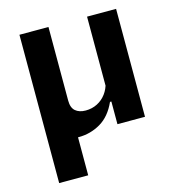

<svg xmlns="http://www.w3.org/2000/svg" viewBox="-109 -626 838 918"><g transform="rotate(-15 310.0 -167.0)"><path d="M405.5 -534.2H549.2V0H412.8V-113.5L405.5 -120.5ZM70.8 200V-534.2H214.5V-169.8Q214.5 -134.2 233.2 -118.3Q252 -102.3 283.8 -102.3Q315.2 -102.3 341.4 -115.7Q367.6 -129.1 385 -152.6Q402.5 -176.1 409.1 -205.7L426 -112.1H406Q376.8 -46.8 326.9 -17.5Q276.9 11.9 217.8 11.9Q196.1 11.9 179.2 6Q162.3 0.2 150.4 -11.8Q138.5 -23.8 132.2 -41.2L214.5 -47.7V200Z"/></g></svg>

Font: Monaspace Krypton Var
Style: Regular
Weight: 400
Designer: Riley Cran and the Lettermatic Team
Version: Version 1.101 (Monaspace Krypton Var)